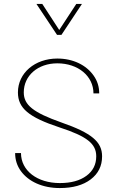

<svg xmlns="http://www.w3.org/2000/svg" viewBox="-20 -953 596 978"><path d="M57.1 -173.3C57.1 -138.7 66.9 -108.4 86.4 -81.5C125.5 -27.8 196.8 4.9 284.7 4.9C350.6 4.9 403.3 -9.8 441.9 -39.1C480.5 -68.4 500 -107.4 500 -156.7C500 -230.5 447.3 -275.4 293 -329.1C149.4 -379.9 101.1 -418 101.1 -482.4C101.1 -567.9 172.9 -630.4 272 -630.4C377.9 -630.4 456.1 -565.4 456.1 -477.1H485.4C485.4 -510.7 476.1 -541 457 -567.9C419.4 -621.6 352.5 -654.8 272 -654.8C157.7 -654.8 71.3 -581.1 71.3 -482.4C71.3 -401.9 126 -356 282.7 -304.2C423.8 -258.3 470.2 -220.7 470.2 -156.7C470.2 -115.2 453.6 -82 420.4 -57.6C386.7 -32.7 341.8 -20.5 284.7 -20.5C169.4 -20.5 86.9 -84 86.9 -173.3ZM270.5 -775.4H293L397.5 -933.1H368.7L281.7 -800.3L195.3 -933.1H165.5Z"/></svg>

Font: Estedad Thin
Style: Regular
Weight: 100
Designer: Amin Abedi
Version: Version 7.3